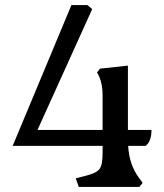

<svg xmlns="http://www.w3.org/2000/svg" viewBox="-20 -738 648 758"><path d="M385 -133V-162H30L262 -718H325L344 -702L128 -225H385V-361Q385 -417 363 -452L375 -467L485 -479V-225H578Q578 -180 555 -162H486Q490 -87 530 -34L543 -16L530 0H291L279 -34L322 -45Q361 -55 373 -71Q385 -87 385 -133Z"/></svg>

Font: Gabriela
Style: Regular
Weight: 400
Designer: Eduardo Rodriguez Tunni
Foundry: Eduardo Rodriguez Tunni
Version: Version 1.003